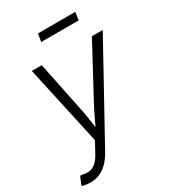

<svg xmlns="http://www.w3.org/2000/svg" viewBox="-230 -821 1009 1137"><g transform="rotate(-30 274.5 -253.0)"><path d="M-11.2 198.2 12.2 141.1 28.8 142.6Q54.7 149.4 77.1 145Q99.6 140.6 119.9 121.8Q140.1 103 158.7 66.9L193.4 2.9L74.7 -539.1H142.6L211.9 -202.1Q221.2 -157.7 227.3 -113.5Q233.4 -69.3 239.7 -26.4H217.8Q238.8 -69.3 259.5 -113.5Q280.3 -157.7 304.2 -202.1L485.4 -539.1H559.6L212.4 90.8Q190.9 129.9 165.5 155.8Q140.1 181.6 110.6 194.3Q81.1 207 46.9 207Q29.3 207 14.2 204.3Q-1 201.7 -11.2 198.2ZM473.1 -713.4 464.4 -659.7H208.5L217.3 -713.4Z"/></g></svg>

Font: Inter 18pt Light
Style: Italic
Weight: 300
Italic angle: -9.3988°
Designer: Rasmus Andersson
Foundry: rsms
Version: Version 4.001;git-66647c0bb